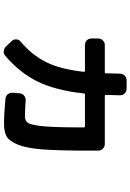

<svg xmlns="http://www.w3.org/2000/svg" viewBox="147 -819 706 1040"><g transform="rotate(90 500.0 -299.0)"><path d="M223.6 -406.2Q209 -406.2 198.7 -416Q188.5 -425.8 188.5 -441.4V-477.5Q188.5 -492.2 198.7 -502.9Q209 -513.7 223.6 -513.7H372.1Q377 -513.7 377 -518.6Q378.9 -568.4 378.9 -595.7Q378.9 -610.4 389.6 -621.1Q400.4 -631.8 415 -631.8H460.9Q475.6 -631.8 485.8 -621.6Q496.1 -611.3 496.1 -595.7Q496.1 -568.4 494.1 -518.6Q494.1 -513.7 499 -513.7H759.8Q774.4 -513.7 785.2 -503.4Q795.9 -493.2 795.9 -477.5V-422.9Q795.9 -269.5 789.6 -180.7Q783.2 -91.8 763.7 -43.9Q744.1 3.9 719.2 18.1Q694.3 32.2 649.4 32.2Q599.6 32.2 513.7 24.4Q499 22.5 490.2 11.2Q481.4 0 482.4 -14.6L485.4 -52.7Q487.3 -67.4 498 -76.7Q508.8 -85.9 524.4 -85Q577.1 -81.1 610.4 -81.1Q634.8 -81.1 646 -98.1Q657.2 -115.2 663.6 -178.2Q669.9 -241.2 669.9 -369.1V-401.4Q669.9 -406.2 665 -406.2H491.2Q486.3 -406.2 486.3 -401.4Q469.7 -247.1 421.9 -149.9Q374 -52.7 282.2 25.4Q271.5 35.2 256.8 33.7Q242.2 32.2 231.4 21.5L202.1 -9.8Q192.4 -20.5 193.4 -34.7Q194.3 -48.8 205.1 -57.6Q278.3 -119.1 316.9 -196.8Q355.5 -274.4 369.1 -401.4Q369.1 -406.2 364.3 -406.2Z"/></g></svg>

Font: Rounded-L Mgen+ 1mn bold
Style: Bold
Weight: 700
Designer: [Source Han Sans]
Ryoko NISHIZUKA  (kana & ideographs); Paul D. Hunt (Latin, Greek & Cyrillic); Wenlong ZHANG  (bopomofo
Version: Version 1.059.20150602